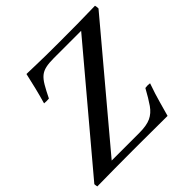

<svg xmlns="http://www.w3.org/2000/svg" viewBox="-195 -870 1040 1040"><g transform="rotate(-45 325.5 -350.0)"><path d="M-19 -19 518 -657H309Q271 -657 246.5 -651.5Q222 -646 205 -632Q188 -618 172 -591Q156 -564 135 -521Q116 -519 98 -521Q111 -566 122 -611Q133 -656 143 -701Q184 -700 217.5 -699Q251 -698 290.5 -697.5Q330 -697 388 -697Q461 -697 528 -697.5Q595 -698 667 -700Q670 -690 670 -676L138 -43H349Q406 -43 438 -58Q470 -73 493 -106Q516 -139 545 -192Q564 -195 581 -192Q559 -130 546 -82Q533 -34 523 0Q458 0 402 -0.5Q346 -1 307 -1Q268 -1 254 -1Q188 -1 119 -0.5Q50 0 -16 1Q-17 -3 -18 -8.5Q-19 -14 -19 -19Z"/></g></svg>

Font: Tiro Kannada
Style: Italic
Weight: 400
Italic angle: -11°
Designer: Kannada: John Hudson & Fiona Ross, assisted by Kaja Sojewska. Latin: John Hudson with Paul Hanslow, assisted by Kaja Soj
Foundry: Tiro Typeworks Ltd.
Version: Version 1.52